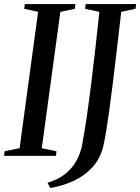

<svg xmlns="http://www.w3.org/2000/svg" viewBox="-32 -763 686 940"><path d="M-12 0 -9.5 -22.5 64 -37.5 154.5 -705 86.5 -720 89.5 -743H337L334.5 -720L263.5 -705L172.5 -37.5L244.5 -22.5L242 0ZM214 157.5 200.5 131.5Q251.5 117 286.2 89.5Q321 62 341.2 25.8Q361.5 -10.5 369.5 -50.5Q381.5 -113 393 -192.8Q404.5 -272.5 415.5 -360.8Q426.5 -449 436.2 -537.2Q446 -625.5 454.5 -705L384.5 -720L387.5 -743H634.5L631.5 -720L561.5 -705Q550.5 -609 540.2 -521.8Q530 -434.5 520.8 -359Q511.5 -283.5 503 -222.2Q494.5 -161 487 -116Q479.5 -71 473 -44.5Q458.5 14 420.8 55.5Q383 97 329.5 122Q276 147 214 157.5Z"/></svg>

Font: Merriweather 120pt
Style: Italic
Weight: 400
Italic angle: -7.8°
Version: Version 2.101